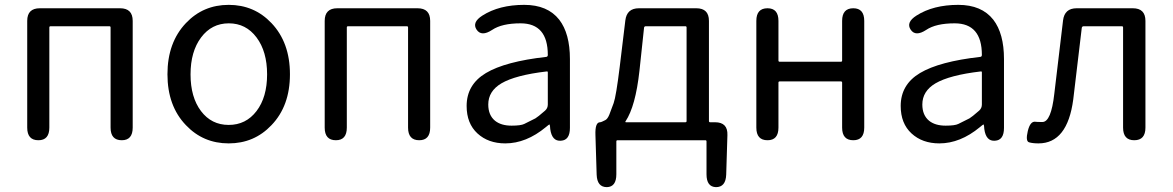

<svg xmlns="http://www.w3.org/2000/svg" viewBox="-20 -577 4825 790"><path d="M138 0Q92 0 92 -52V-491Q92 -543 144 -543H474Q526 -543 526 -491V-52Q526 0 481 0Q435 0 435 -52V-464Q435 -469 430 -469H188Q183 -469 183 -464V-52Q183 0 138 0Z M745 -62Q669 -141 669 -271.5Q669 -402 745 -482Q816 -557 921 -557Q1026 -557 1097 -482Q1173 -402 1173 -271.5Q1173 -141 1097 -62Q1026 13 921 13Q816 13 745 -62ZM807 -120Q850 -63 921 -63Q992 -63 1035.5 -120Q1079 -177 1079 -271Q1079 -365 1035.5 -423Q992 -481 921.5 -481Q851 -481 807.5 -423Q764 -365 764 -271Q764 -177 807 -120Z M1362 0Q1316 0 1316 -52V-491Q1316 -543 1368 -543H1698Q1750 -543 1750 -491V-52Q1750 0 1705 0Q1659 0 1659 -52V-464Q1659 -469 1654 -469H1412Q1407 -469 1407 -464V-52Q1407 0 1362 0Z M2059 13Q1989 13 1944.5 -28Q1900 -69 1900 -141Q1900 -229 1979.5 -276.5Q2059 -324 2228 -343Q2234 -344 2234 -351Q2234 -481 2122 -481Q2045 -481 2005 -454Q1961 -425 1941 -455Q1921 -485 1965 -513Q2034 -557 2137 -557Q2233 -557 2281 -496Q2325 -439 2325 -334V-51Q2325 0 2288 2Q2251 5 2244 -46L2243 -58Q2242 -65 2240.5 -65Q2239 -65 2226 -54Q2145 13 2059 13ZM2085 -60Q2123 -60 2137 -67Q2160 -78 2183 -90Q2192 -95 2223 -122Q2234 -132 2234 -147V-279Q2234 -284 2229 -283Q2101 -268 2043 -234Q1989 -202 1989 -147Q1989 -103 2017 -80Q2042 -60 2085 -60Z M2477 193Q2437 193 2435 142L2430 -21Q2428 -74 2449 -74Q2454 -74 2471 -83Q2480 -88 2487 -105Q2496 -129 2505 -153Q2515 -181 2530 -303L2553 -493Q2559 -543 2609 -543H2845Q2897 -543 2897 -491V-79Q2897 -74 2902 -74H2922Q2975 -74 2973 -21L2968 142Q2966 193 2926 193Q2887 192 2887 140V5Q2887 0 2882 0H2521Q2516 0 2516 5V140Q2516 192 2477 193ZM2554 -78Q2551 -74 2556 -74H2800Q2805 -74 2805 -79V-464Q2805 -469 2800 -469H2637Q2631 -469 2630 -463L2611 -285Q2595 -140 2554 -78Z M3138 0Q3092 0 3092 -52V-491Q3092 -543 3138 -543Q3183 -543 3183 -491V-328Q3183 -323 3188 -323H3440Q3445 -323 3445 -328V-491Q3445 -543 3491 -543Q3536 -543 3536 -491V-52Q3536 0 3491 0Q3445 0 3445 -52V-237Q3445 -242 3440 -242H3188Q3183 -242 3183 -237V-52Q3183 0 3138 0Z M3845 13Q3775 13 3730.5 -28Q3686 -69 3686 -141Q3686 -229 3765.5 -276.5Q3845 -324 4014 -343Q4020 -344 4020 -351Q4020 -481 3908 -481Q3831 -481 3791 -454Q3747 -425 3727 -455Q3707 -485 3751 -513Q3820 -557 3923 -557Q4019 -557 4067 -496Q4111 -439 4111 -334V-51Q4111 0 4074 2Q4037 5 4030 -46L4029 -58Q4028 -65 4026.5 -65Q4025 -65 4012 -54Q3931 13 3845 13ZM3871 -60Q3909 -60 3923 -67Q3946 -78 3969 -90Q3978 -95 4009 -122Q4020 -132 4020 -147V-279Q4020 -284 4015 -283Q3887 -268 3829 -234Q3775 -202 3775 -147Q3775 -103 3803 -80Q3828 -60 3871 -60Z M4253 13Q4229 13 4214 8.5Q4199 4 4209 -38Q4219 -79 4240 -76Q4245 -75 4269 -75Q4305 -75 4318 -191L4354 -493Q4360 -543 4410 -543H4641Q4693 -543 4693 -491V-52Q4693 0 4647 0Q4601 0 4601 -52V-464Q4601 -469 4596 -469H4439Q4432 -469 4431 -462L4396 -168Q4372 13 4253 13Z"/></svg>

Font: Resource Han Rounded HK
Style: Regular
Weight: 400
Designer: Cyano Hao (round all glyphs); Ryoko NISHIZUKA  (kana, bopomofo & ideographs); Paul D. Hunt (Latin, Greek & Cyrillic); Sa
Foundry: Cyano Hao
Version: 0.990